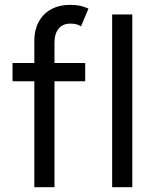

<svg xmlns="http://www.w3.org/2000/svg" viewBox="-20 -780 646 800"><path d="M32.2 -517.6H123V-610.4Q123 -654.3 140.9 -688.2Q158.7 -722.2 192.6 -741Q226.6 -759.8 273.4 -759.8Q296.4 -759.8 314 -755.9Q331.5 -752 348.6 -744.1L317.4 -669.9Q301.8 -681.6 273.4 -681.6Q241.7 -681.6 224.4 -660.6Q207 -639.6 207 -601.6V-517.6H335V-441.4H207V0H123V-441.4H32.2ZM447.3 -719.7H531.2V0H447.3Z"/></svg>

Font: Reddit Sans Chocolate
Style: Regular
Weight: 400
Designer: Stephen Hutchings
Foundry: Reddit
Version: Version 1.013